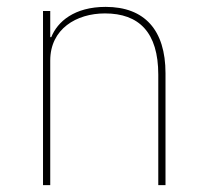

<svg xmlns="http://www.w3.org/2000/svg" viewBox="-20 -538 596 558"><path d="M126 0V-362C126 -454 202 -499 285 -499C384 -499 440 -444 440 -321V0H461V-325C461 -451 400 -518 287 -518C196 -518 147 -475 129 -430H126V-506H105V0Z"/></svg>

Font: IBM Plex Thai Thin
Style: Regular
Weight: 100
Designer: Mike Abbink, Paul van der Laan, Pieter van Rosmalen, Ben Mitchell, Mark Frömberg
Foundry: Bold Monday
Version: Version 1.0